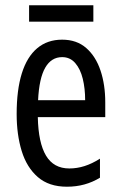

<svg xmlns="http://www.w3.org/2000/svg" viewBox="-20 -696 458 726"><path d="M215 -546Q270 -546 306 -514.5Q342 -483 360 -429.5Q378 -376 378 -309V-253H123Q125 -156 154 -107.5Q183 -59 242 -59Q271 -59 299.5 -68Q328 -77 358 -96V-24Q330 -7 299 1.5Q268 10 233 10Q165 10 123 -26.5Q81 -63 62 -125Q43 -187 43 -265Q43 -356 62.5 -418.5Q82 -481 120.5 -513.5Q159 -546 215 -546ZM215 -480Q174 -480 151 -440Q128 -400 124 -317H302Q302 -361 293 -398Q284 -435 264.5 -457.5Q245 -480 215 -480ZM333 -676V-614H90V-676Z"/></svg>

Font: Noto Sans Thai ExtraCondensed
Style: Regular
Weight: 400
Width: 2
Designer: Monotype Design Team
Foundry: Monotype Imaging Inc.
Version: Version 2.002